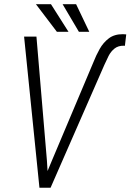

<svg xmlns="http://www.w3.org/2000/svg" viewBox="-20 -883 614 903"><path d="M223.6 -126.5 418.9 -589.4Q431.6 -622.1 448.7 -652.6Q465.8 -683.1 492.2 -702.9Q518.6 -722.7 558.6 -722.2L573.7 -721.2L567.4 -667.5L562.5 -668Q536.1 -668.5 518.8 -654.8Q501.5 -641.1 490.7 -619.9Q480 -598.6 470.7 -577.6L217.8 0H170.9ZM151.4 -710.9 200.7 -127.4 208.5 0H165.5L93.3 -710.9ZM302.2 -733.4 219.7 -863.3H148.9L247.6 -733.4ZM399.9 -733.4 337.9 -863.3H274.4L351.1 -733.4Z"/></svg>

Font: Roboto Condensed Light
Style: Italic
Weight: 300
Italic angle: -12°
Designer: Christian Robertson
Foundry: Google
Version: Version 3.0; 2020